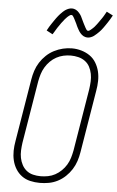

<svg xmlns="http://www.w3.org/2000/svg" viewBox="-63 -1007 645 1058"><g transform="rotate(5 259.5 -478.5)"><path d="M198 8Q171 8 145 2Q119 -4 98.5 -19Q78 -34 64.5 -56Q51 -78 45 -103.5Q39 -129 39.5 -156Q40 -183 45 -210L102 -555Q106 -580 114 -604.5Q122 -629 136 -651Q150 -673 169.5 -691.5Q189 -710 212.5 -722Q236 -734 261 -740Q286 -746 311 -746Q338 -746 363.5 -738.5Q389 -731 410 -716.5Q431 -702 444.5 -679.5Q458 -657 464 -632Q470 -607 469.5 -579.5Q469 -552 464 -525L407 -180Q403 -155 395 -130.5Q387 -106 373 -84Q359 -62 339.5 -43.5Q320 -25 296.5 -13Q273 -1 248 3.5Q223 8 198 8ZM199 -29Q220 -29 240.5 -33Q261 -37 279.5 -47Q298 -57 314 -72.5Q330 -88 341 -106.5Q352 -125 358 -145Q364 -165 368 -186L425 -531Q428 -552 429 -573.5Q430 -595 426 -615.5Q422 -636 412.5 -654Q403 -672 386.5 -684Q370 -696 349.5 -701Q329 -706 308 -706Q287 -706 267 -701.5Q247 -697 228.5 -687Q210 -677 194.5 -661.5Q179 -646 168 -627.5Q157 -609 151 -589.5Q145 -570 141 -549L84 -204Q81 -183 80 -161.5Q79 -140 83 -120Q87 -100 96.5 -82Q106 -64 121.5 -51.5Q137 -39 157.5 -34Q178 -29 199 -29ZM391 -813Q384 -813 378.5 -814.5Q373 -816 368 -818.5Q363 -821 358.5 -825Q354 -829 350.5 -833Q347 -837 343.5 -842Q340 -847 337.5 -852Q335 -857 332 -862Q329 -867 327 -872Q325 -877 322.5 -882.5Q320 -888 317 -893.5Q314 -899 311.5 -904.5Q309 -910 306.5 -914Q304 -918 300.5 -923.5Q297 -929 292 -929Q287 -929 283.5 -926.5Q280 -924 276.5 -921.5Q273 -919 269.5 -915.5Q266 -912 261.5 -907Q257 -902 256 -901Q255 -900 253 -897Q251 -894 248.5 -891Q246 -888 243.5 -885Q241 -882 238.5 -878.5Q236 -875 233.5 -871Q231 -867 228 -863Q225 -859 222 -854.5Q219 -850 216 -845Q213 -840 210 -835Q207 -830 204 -825Q201 -820 197 -814L163 -832Q169 -844 175 -853.5Q181 -863 187 -872Q193 -881 198.5 -889Q204 -897 209 -904Q214 -911 219 -917Q224 -923 229 -928.5Q234 -934 242 -941.5Q250 -949 257 -953.5Q264 -958 273 -961.5Q282 -965 291 -965Q298 -965 303.5 -963.5Q309 -962 314 -959.5Q319 -957 323.5 -953Q328 -949 331.5 -945Q335 -941 338.5 -936.5Q342 -932 344.5 -927Q347 -922 349.5 -916.5Q352 -911 354.5 -906Q357 -901 359.5 -895.5Q362 -890 365 -884.5Q368 -879 370.5 -874Q373 -869 375.5 -864.5Q378 -860 381.5 -855Q385 -850 390 -850Q394 -850 398 -852.5Q402 -855 405 -857.5Q408 -860 412 -863.5Q416 -867 420.5 -871.5Q425 -876 426 -877.5Q427 -879 429 -881.5Q431 -884 433.5 -887Q436 -890 438.5 -893.5Q441 -897 443.5 -900.5Q446 -904 448.5 -907.5Q451 -911 454 -915.5Q457 -920 460 -924Q463 -928 466 -933Q469 -938 472 -943Q475 -948 478 -953.5Q481 -959 484 -964L519 -946Q513 -935 507 -925Q501 -915 495 -906Q489 -897 483.5 -889Q478 -881 473 -874Q468 -867 463 -861Q458 -855 453 -850Q448 -845 440 -837.5Q432 -830 425 -825Q418 -820 409 -816.5Q400 -813 391 -813Z"/></g></svg>

Font: Iosevka Slab XLtObl
Style: Regular
Weight: 200
Italic angle: -9°
Monospace: yes
Designer: Belleve Invis
Foundry: Belleve Invis
Version: Version 11.1.1; ttfautohint (v1.8.3)